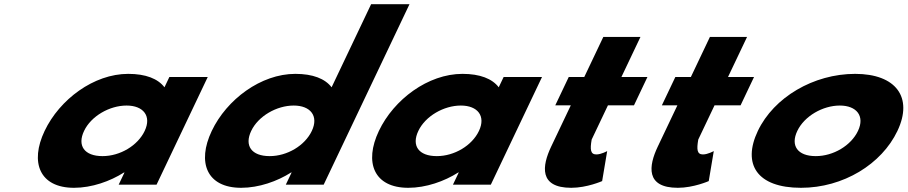

<svg xmlns="http://www.w3.org/2000/svg" viewBox="-20 -880 4325 915"><path d="M192.6 -256C121.3 -106 168.7 15 332.8 15C417.5 15 504.8 -16 570.8 -58H573.2L545.6 0H726.1L970 -513H787.1L763.8 -464C732.5 -505 674.5 -528 591 -528C426.9 -528 263.9 -406 192.6 -256ZM380.6 -256C414.3 -327 502.2 -377 583.3 -377C663.2 -377 703.3 -327 669.5 -256C636.3 -186 552.2 -136 468.7 -136C381.6 -136 347.3 -186 380.6 -256Z M989.1 -256C917.8 -106 965.2 15 1129.3 15C1214 15 1301.3 -16 1367.3 -58H1369.7L1342.1 0H1522.6L1931.5 -860H1748.6L1560.3 -464C1529 -505 1471 -528 1387.5 -528C1223.4 -528 1060.4 -406 989.1 -256ZM1177.1 -256C1210.8 -327 1298.7 -377 1379.8 -377C1459.7 -377 1499.8 -327 1466 -256C1432.8 -186 1348.7 -136 1265.2 -136C1178.1 -136 1143.8 -186 1177.1 -256Z M1785.6 -256C1714.3 -106 1761.7 15 1925.8 15C2010.5 15 2097.8 -16 2163.8 -58H2166.2L2138.6 0H2319.1L2563 -513H2380.1L2356.8 -464C2325.5 -505 2267.5 -528 2184 -528C2019.9 -528 1856.9 -406 1785.6 -256ZM1973.6 -256C2007.3 -327 2095.2 -377 2176.3 -377C2256.2 -377 2296.3 -327 2262.5 -256C2229.3 -186 2145.2 -136 2061.7 -136C1974.6 -136 1940.3 -186 1973.6 -256Z M2764.4 -513H2690.4L2626.2 -378H2700.2L2606.5 -181C2563.2 -90 2547.3 15 2702.3 15C2777.4 15 2849.6 -17 2849.6 -17L2873.6 -160C2873.6 -160 2845 -144 2822 -144C2794 -144 2791.3 -167 2799.7 -215L2877.2 -378H3001.3L3065.4 -513H2941.4L3032.2 -704H2855.2Z M3272.4 -513H3198.4L3134.2 -378H3208.2L3114.5 -181C3071.2 -90 3055.3 15 3210.3 15C3285.4 15 3357.6 -17 3357.6 -17L3381.6 -160C3381.6 -160 3353 -144 3330 -144C3302 -144 3299.3 -167 3307.7 -215L3385.2 -378H3509.3L3573.4 -513H3449.4L3540.2 -704H3363.2Z M3591.6 -256C3516.5 -98 3586.8 15 3797.2 15C3999 15 4181.7 -98 4256.8 -256C4332.9 -416 4250.1 -528 4055.3 -528C3856.9 -528 3667.7 -416 3591.6 -256ZM3779.6 -256C3813.4 -327 3901.3 -377 3982.3 -377C4062.2 -377 4102.6 -327 4068.8 -256C4035.5 -186 3951.3 -136 3867.8 -136C3780.6 -136 3746.3 -186 3779.6 -256Z"/></svg>

Font: Hussar
Style: BdSuprExtOblFive
Weight: 700
Foundry: Cannot Into Space Fonts
Version: Version 2.00